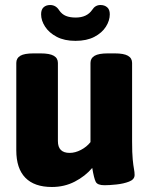

<svg xmlns="http://www.w3.org/2000/svg" viewBox="-20 -738 597 766"><path d="M187 8Q117 8 81 -29Q45 -66 45 -138V-487Q45 -506 61 -515.5Q77 -525 114 -525H142Q178 -525 194.5 -515.5Q211 -506 211 -487V-175Q211 -128 258 -128Q280 -128 303 -140Q326 -152 341 -171V-487Q341 -506 357.5 -515.5Q374 -525 410 -525H438Q474 -525 490.5 -515.5Q507 -506 507 -487V-174Q507 -127 509.5 -102Q512 -77 514.5 -64Q517 -51 517 -40Q517 -22 495 -13.5Q473 -5 444.5 -2Q416 1 397 1Q369 1 362 -12.5Q355 -26 348 -68Q320 -35 278.5 -13.5Q237 8 187 8ZM281 -575Q237 -575 206.5 -591Q176 -607 160 -631.5Q144 -656 144 -681Q144 -700 154 -709Q164 -718 180 -718Q203 -718 216 -697Q227 -681 243 -674.5Q259 -668 282 -668Q327 -668 348 -699Q360 -718 381 -718Q397 -718 407.5 -709Q418 -700 418 -681Q418 -656 402.5 -631.5Q387 -607 356.5 -591Q326 -575 281 -575Z"/></svg>

Font: Asap ExtraBold
Style: Regular
Weight: 800
Designer: Pablo Cosgaya
Foundry: Omnibus-Type
Version: Version 3.001; ttfautohint (v1.8.4.7-5d5b)